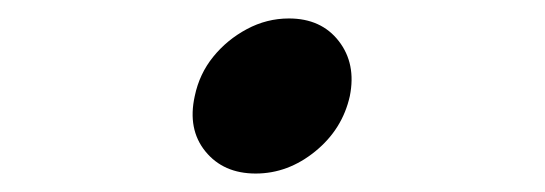

<svg xmlns="http://www.w3.org/2000/svg" viewBox="-20 -359 590 208"><path d="M257 -171Q222 -171 202.5 -195Q183 -219 191 -255Q196 -279 211 -297.5Q226 -316 247.5 -327.5Q269 -339 293 -339Q328 -339 347 -314.5Q366 -290 359 -255Q351 -219 321.5 -195Q292 -171 257 -171Z"/></svg>

Font: Winky Sans SemiBold
Style: Italic
Weight: 600
Italic angle: -8.97852°
Designer: Simon Atzbach
Foundry: typofactur
Version: Version 1.205